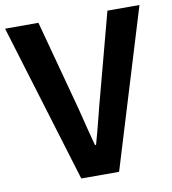

<svg xmlns="http://www.w3.org/2000/svg" viewBox="-88 -813 794 885"><g transform="rotate(-10 309.5 -370.5)"><path d="M221 0H398L624 -741H474L378 -380C355 -298 339 -224 315 -141H310C287 -224 271 -298 248 -380L151 -741H-5Z"/></g></svg>

Font: Source Han Sans KR
Style: Bold
Weight: 700
Designer: Ryoko NISHIZUKA 西塚涼子 (kana, bopomofo & ideographs); Paul D. Hunt (Latin, Greek & Cyrillic); Sandoll Communications 산돌커뮤니
Foundry: Adobe
Version: Version 2.004;hotconv 1.0.118;makeotfexe 2.5.65603